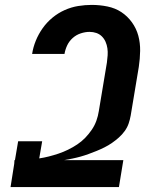

<svg xmlns="http://www.w3.org/2000/svg" viewBox="-20 -763 640 783"><path d="M23 0 38 -95 39 -110H41L54 -187H152L140 -117Q160 -120 179.5 -125Q199 -130 218.5 -136.5Q238 -143 257.5 -152.5Q277 -162 295 -174Q313 -186 327.5 -201Q342 -216 354 -233.5Q366 -251 373 -270.5Q380 -290 383 -310L416 -508Q418 -523 419 -537.5Q420 -552 418 -566Q416 -580 410.5 -592.5Q405 -605 395.5 -614.5Q386 -624 373 -628.5Q360 -633 345 -633Q328 -633 309.5 -627Q291 -621 276.5 -608Q262 -595 254 -578Q246 -561 243 -543H111Q115 -570 126 -597Q137 -624 154 -648Q171 -672 194 -691Q217 -710 244 -722Q271 -734 299 -738.5Q327 -743 354 -743Q387 -743 418.5 -736.5Q450 -730 475 -713.5Q500 -697 518 -672Q536 -647 544 -617.5Q552 -588 551.5 -555.5Q551 -523 546 -490L513 -292Q510 -275 504.5 -259Q499 -243 488.5 -228.5Q478 -214 464.5 -202Q451 -190 436.5 -180Q422 -170 406 -162Q390 -154 374 -147.5Q358 -141 341.5 -135Q325 -129 309 -124.5Q293 -120 276 -116.5Q259 -113 242 -110H483L465 0Z"/></svg>

Font: Iosevka XBd Ex Obl
Style: Regular
Weight: 800
Width: 7
Italic angle: -9°
Monospace: yes
Designer: Belleve Invis
Foundry: Belleve Invis
Version: Version 32.5.0; ttfautohint (v1.8.4)